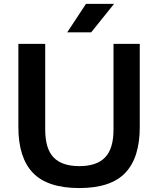

<svg xmlns="http://www.w3.org/2000/svg" viewBox="-20 -968 822 998"><path d="M392.5 9.5Q227 9.5 151.2 -69.5Q75.5 -148.5 75.5 -307.5V-740H215V-294.5Q215 -195 258.5 -149.8Q302 -104.5 392.5 -104.5Q482.5 -104.5 526.2 -149.8Q570 -195 570 -294.5V-740H706.5V-307.5Q706.5 -148.5 631.2 -69.5Q556 9.5 392.5 9.5ZM329.5 -800 427 -948H573L454 -800Z"/></svg>

Font: Encode Sans SemiExpanded SemiExpanded SemiBold
Style: Regular
Weight: 600
Width: 6
Designer: Multiple Designers
Foundry: Impallari Type
Version: Version 3.000; ttfautohint (v1.8.3) -l 8 -r 50 -G 200 -x 14 